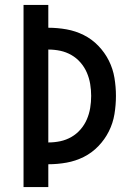

<svg xmlns="http://www.w3.org/2000/svg" viewBox="-20 -755 540 775"><path d="M75 0V-735H175V-643Q212 -643 248.5 -636.5Q285 -630 318 -613.5Q351 -597 377 -570Q403 -543 419.5 -510Q436 -477 442 -440.5Q448 -404 448 -368Q448 -331 442 -294.5Q436 -258 419.5 -225Q403 -192 377 -165Q351 -138 318 -121.5Q285 -105 248.5 -98.5Q212 -92 175 -92V0ZM175 -180Q200 -180 223.5 -185Q247 -190 268 -202Q289 -214 305 -232.5Q321 -251 330.5 -273Q340 -295 344 -319Q348 -343 348 -368Q348 -392 344 -416Q340 -440 330.5 -462Q321 -484 305 -502.5Q289 -521 268 -533Q247 -545 223.5 -550Q200 -555 175 -555Z"/></svg>

Font: Iosevka Semibold
Style: Regular
Weight: 600
Monospace: yes
Designer: Belleve Invis
Foundry: Belleve Invis
Version: Version 33.2.3; ttfautohint (v1.8.4)